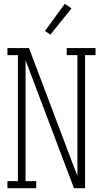

<svg xmlns="http://www.w3.org/2000/svg" viewBox="-20 -987 540 1007"><path d="M19 0V-37H74V-698H19V-735H132L368 -111L386 -64V-698H330V-735H481V-698H426V0H368L114 -671V-37H170V0ZM244 -805 216 -825 320 -967 355 -943Z"/></svg>

Font: Iosevka Curly Slab Extralight
Style: Regular
Weight: 200
Monospace: yes
Designer: Belleve Invis
Foundry: Belleve Invis
Version: Version 22.1.2; ttfautohint (v1.8.4)